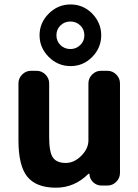

<svg xmlns="http://www.w3.org/2000/svg" viewBox="-20 -870 632 879"><path d="M347.7 -664.1Q366.2 -681.6 366.2 -708.5Q366.2 -735.4 347.7 -753.4Q329.1 -771.5 302.2 -771.5Q275.4 -771.5 256.8 -753.4Q238.3 -735.4 238.3 -708.5Q238.3 -681.6 256.8 -663.6Q275.4 -645.5 302.2 -645.5Q329.1 -645.5 347.7 -664.1ZM401.4 -808.6Q443.4 -765.6 443.4 -708.5Q443.4 -651.4 402.3 -609.4Q361.3 -567.4 303.2 -567.4Q245.1 -567.4 203.1 -609.4Q161.1 -651.4 161.1 -708.5Q161.1 -765.6 203.1 -807.6Q245.1 -849.6 302.7 -849.6Q360.4 -849.6 401.4 -808.6ZM64.5 -488.3Q64.5 -511.7 81.5 -528.8Q98.6 -545.9 122.1 -545.9H147.5Q170.9 -545.9 188 -528.8Q205.1 -511.7 205.1 -488.3V-241.2Q205.1 -173.8 222.2 -148.9Q239.3 -124 281.2 -124Q319.3 -124 352.1 -156.7Q384.8 -189.5 384.8 -227.5V-488.3Q384.8 -511.7 401.9 -528.8Q418.9 -545.9 442.4 -545.9H471.7Q495.1 -545.9 512.2 -528.8Q529.3 -511.7 529.3 -488.3V-78.1Q529.3 -54.7 512.2 -37.6Q495.1 -20.5 471.7 -20.5H444.3Q422.9 -20.5 406.7 -35.6Q390.6 -50.8 389.6 -72.3Q389.6 -74.2 387.7 -74.7Q385.7 -75.2 384.8 -74.2Q321.3 -10.7 236.3 -10.7Q146.5 -10.7 105.5 -60.5Q64.5 -110.4 64.5 -227.5Z"/></svg>

Font: Gen Jyuu Gothic Bold
Style: Bold
Weight: 700
Designer: [Source Han Sans]
Ryoko NISHIZUKA  (kana & ideographs); Paul D. Hunt (Latin, Greek & Cyrillic); Wenlong ZHANG  (bopomofo
Version: Version 1.002.20150607